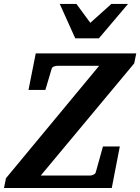

<svg xmlns="http://www.w3.org/2000/svg" viewBox="-41 -937 699 957"><path d="M627.9 -621.1 162.1 -62H408.2Q415.5 -62 424.6 -66.2Q433.6 -70.3 436 -77.1L472.2 -207H556.2L516.1 0H-21L-11.2 -48.8L453.1 -608.9H245.1Q237.3 -608.9 228.3 -605.7Q219.2 -602.5 216.8 -595.2L185.1 -488.8H101.1L137.2 -670.9H638.2ZM452.1 -746.1H334L256.8 -917.5H339.8L409.2 -823.2L514.2 -917.5H597.2Z"/></svg>

Font: Charis SIL Phon
Style: Bold Italic
Weight: 700
Italic angle: -11°
Foundry: SIL International
Version: Version 5.000